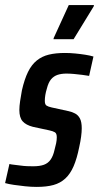

<svg xmlns="http://www.w3.org/2000/svg" viewBox="-35 -726 389 754"><path d="M109 8Q87 8 63.5 5.5Q40 3 19.5 0Q-1 -3 -15 -7L2 -82Q9 -80 20 -79Q31 -78 44.5 -76Q58 -74 71 -73.5Q84 -73 95 -73Q121 -73 137.5 -79Q154 -85 164 -99.5Q174 -114 179 -137Q183 -151 185.5 -163.5Q188 -176 188 -187Q188 -202 180.5 -206.5Q173 -211 159 -214L94 -228Q67 -235 54 -249.5Q41 -264 41 -294Q41 -309 44 -329Q47 -349 51 -371Q61 -415 75 -443.5Q89 -472 109.5 -488.5Q130 -505 157 -511.5Q184 -518 220 -518Q240 -518 260.5 -516Q281 -514 300 -511Q319 -508 332 -504L315 -428Q304 -430 288 -432Q272 -434 256 -435.5Q240 -437 226 -437Q206 -437 191 -432Q176 -427 165.5 -414.5Q155 -402 149 -378Q145 -365 143 -353Q141 -341 141 -330Q141 -316 147.5 -311.5Q154 -307 168 -304L232 -290Q247 -287 259.5 -280.5Q272 -274 279 -260.5Q286 -247 286 -222Q286 -208 283.5 -189Q281 -170 276 -148Q267 -103 254 -73Q241 -43 221.5 -25Q202 -7 175 0.5Q148 8 109 8ZM175 -572 176 -577 235 -706H334L333 -701L254 -572Z"/></svg>

Font: Saira ExtraCondensed SemiBold
Style: Italic
Weight: 600
Width: 2
Italic angle: -12°
Designer: Hector Gatti with collaboration of the Omnibus-Type team
Foundry: Omnibus-Type
Version: Version 1.101